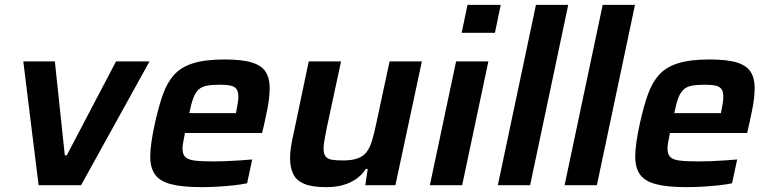

<svg xmlns="http://www.w3.org/2000/svg" viewBox="-20 -763 3172 791"><path d="M139 0 76 -510H206L247 -123H255L458 -510H596L314 0Z M811 8Q730 8 683.5 -4.5Q637 -17 618 -45Q599 -73 599 -117Q599 -144 604 -178.5Q609 -213 618 -254Q633 -322 650.5 -372Q668 -422 697 -454.5Q726 -487 776 -502.5Q826 -518 905 -518Q978 -518 1018 -505.5Q1058 -493 1074.5 -467Q1091 -441 1091 -401Q1091 -382 1088.5 -358.5Q1086 -335 1080.5 -309Q1075 -283 1069 -254L1060 -215H742Q738 -195 735 -178.5Q732 -162 732 -150Q732 -128 743 -116.5Q754 -105 782 -101.5Q810 -98 861 -98Q883 -98 910 -99Q937 -100 965.5 -102Q994 -104 1019 -106L998 -8Q975 -3 943 0.5Q911 4 876.5 6Q842 8 811 8ZM760 -297H952L954 -307Q958 -326 960 -340Q962 -354 962 -365Q962 -386 954 -396.5Q946 -407 929 -410.5Q912 -414 884 -414Q851 -414 830 -409.5Q809 -405 796.5 -392.5Q784 -380 775.5 -356.5Q767 -333 760 -297Z M1324 8Q1266 8 1233.5 -5.5Q1201 -19 1188 -46Q1175 -73 1175 -113Q1175 -132 1179 -159Q1183 -186 1190 -215L1252 -510H1385L1326 -235Q1321 -209 1317 -187Q1313 -165 1313 -152Q1313 -130 1321 -119Q1329 -108 1346.5 -105Q1364 -102 1393 -102Q1430 -102 1453.5 -110.5Q1477 -119 1490.5 -137Q1504 -155 1512.5 -183Q1521 -211 1529 -249L1585 -510H1718L1609 0H1485L1495 -67H1487Q1471 -42 1447 -25.5Q1423 -9 1393 -0.5Q1363 8 1324 8Z M1882 -628 1906 -743H2043L2019 -628ZM1751 0 1859 -510H1992L1884 0Z M2031 0 2188 -743H2321L2164 0Z M2306 0 2463 -743H2596L2439 0Z M2809 8Q2728 8 2681.5 -4.5Q2635 -17 2616 -45Q2597 -73 2597 -117Q2597 -144 2602 -178.5Q2607 -213 2616 -254Q2631 -322 2648.5 -372Q2666 -422 2695 -454.5Q2724 -487 2774 -502.5Q2824 -518 2903 -518Q2976 -518 3016 -505.5Q3056 -493 3072.5 -467Q3089 -441 3089 -401Q3089 -382 3086.5 -358.5Q3084 -335 3078.5 -309Q3073 -283 3067 -254L3058 -215H2740Q2736 -195 2733 -178.5Q2730 -162 2730 -150Q2730 -128 2741 -116.5Q2752 -105 2780 -101.5Q2808 -98 2859 -98Q2881 -98 2908 -99Q2935 -100 2963.5 -102Q2992 -104 3017 -106L2996 -8Q2973 -3 2941 0.5Q2909 4 2874.5 6Q2840 8 2809 8ZM2758 -297H2950L2952 -307Q2956 -326 2958 -340Q2960 -354 2960 -365Q2960 -386 2952 -396.5Q2944 -407 2927 -410.5Q2910 -414 2882 -414Q2849 -414 2828 -409.5Q2807 -405 2794.5 -392.5Q2782 -380 2773.5 -356.5Q2765 -333 2758 -297Z"/></svg>

Font: Saira Thin SemiBold
Style: Italic
Weight: 600
Italic angle: -12°
Version: Version 1.101